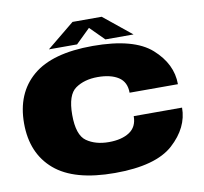

<svg xmlns="http://www.w3.org/2000/svg" viewBox="-88 -922 1083 1021"><g transform="rotate(-10 453.0 -411.0)"><path d="M452 4Q672.5 4 767.8 -82.2Q863 -168.5 863 -276.5H602Q602 -218.5 560 -191Q518 -163.5 448.5 -163.5Q376.5 -163.5 328.8 -197Q281 -230.5 281 -339.5Q281 -448 329 -481.2Q377 -514.5 448.5 -514.5Q519 -514.5 560.5 -487.8Q602 -461 602 -403H863Q863 -512.5 768 -597.2Q673 -682 451.5 -682Q232.5 -682 126.8 -592Q21 -502 21 -339.5Q21 -177.5 126.8 -86.8Q232.5 4 452 4ZM219.5 -704.5H371.5L449 -780L524.5 -704.5H676.5L526 -826.5H368.5Z"/></g></svg>

Font: Anybody Expanded Black
Style: Regular
Weight: 900
Width: 7
Designer: Tyler Finck
Foundry: Etcetera Type Company
Version: Version 1.113;gftools[0.9.25]